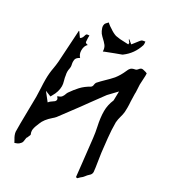

<svg xmlns="http://www.w3.org/2000/svg" viewBox="-233 -1054 1131 1254"><g transform="rotate(30 332.5 -426.5)"><path d="M77.1 74.2Q72.3 64.5 66.4 54.7Q50.8 29.8 47.9 6.8L47.4 -53.7Q47.4 -104.5 48.8 -154.8Q50.3 -205.1 50.3 -257.3Q49.8 -291.5 47.9 -325.2Q45.9 -356.4 45.9 -387.7Q45.9 -432.6 53.7 -474.1Q58.6 -501 61 -528.3Q64 -570.8 75.7 -770.5H78.6Q96.7 -746.1 105 -733.4L109.9 -736.3Q119.6 -743.7 124 -760.3Q126 -769 129.6 -773.7Q133.3 -778.3 150.9 -778.3L150.4 -759.8Q150.4 -745.1 152.3 -730Q154.8 -722.2 172.4 -719.2Q153.3 -702.6 153.3 -668.9Q153.3 -639.6 171.4 -621.1Q146.5 -607.9 144 -590.8Q143.1 -584 143.1 -577.1Q143.1 -567.4 145.5 -557.9Q147.9 -548.3 147.9 -539.6Q147.9 -532.7 146.5 -526.9Q143.6 -514.6 143.6 -502.4Q143.6 -488.8 147 -475.6V-475.1Q148.4 -460 154.8 -439Q161.1 -418 161.1 -401.4Q161.1 -360.4 136.7 -319.8L129.4 -306.2L85.4 -323.7L132.8 -263.7Q142.6 -276.4 155.3 -283.7Q163.6 -288.6 170.7 -294.7Q177.7 -300.8 177.7 -309.6Q177.7 -318.4 168 -327.6L168.5 -331.1Q189 -336.4 196.8 -347.2Q204.6 -357.9 208 -369.1Q210.9 -378.4 215.8 -385.7Q237.8 -418 262.9 -445.3Q288.1 -472.7 325.7 -493.7Q336.4 -500 337.4 -517.1Q338.9 -526.9 343.3 -533.2Q363.3 -555.7 385.3 -576.7Q410.2 -600.1 432.6 -625.5Q458 -657.2 476.1 -699.7Q481 -712.9 489.7 -722.4Q498.5 -731.9 520.5 -735.8Q530.3 -737.3 539.6 -749.5Q548.8 -761.7 560.1 -761.7Q563.5 -761.7 567.9 -760.7Q592.8 -755.4 598.6 -751L599.1 -732.9Q599.1 -717.8 595.7 -665.5Q595.7 -650.9 597.2 -637.2Q598.6 -625.5 598.6 -608.4L598.1 -598.1Q598.1 -569.3 599.6 -541Q601.6 -517.1 601.6 -493.7Q601.6 -477.5 600.6 -461.9Q598.6 -441.4 592.3 -420.9Q585.4 -397.5 583.5 -373.5Q583.5 -314.9 589.8 -257.8Q591.3 -246.6 592.3 -234.9Q600.6 -147.5 611.3 -87.4Q617.2 -53.7 620.6 -20Q620.6 -2.4 606 9.3Q593.3 20.5 585.9 31.5Q578.6 42.5 562.5 54.2Q559.1 56.6 555.7 61Q552.2 65.4 548.3 68.4Q546.4 68.4 544.9 67.9L537.1 66.9L527.8 -19.5L506.3 -211.4Q502 -250 493.7 -287.6Q480 -349.1 480 -398.9Q480 -444.3 499.5 -490.2L501 -558.6L443.8 -498.5Q428.2 -476.6 425.8 -474.1L368.2 -395.5Q368.2 -393.1 231.4 -210.4Q221.7 -199.2 211.9 -191.4Q167.5 -153.3 153.8 -115.7L148.4 -102.1Q135.7 -72.3 135.7 -54.2Q135.7 -41 141.6 -27.8Q142.6 -26.9 142.6 -24.9Q142.1 -21 137.2 -11.2L132.8 -0.5L132.3 0.5Q127.9 4.9 127.9 9.3Q126 26.9 123.8 36.4Q121.6 45.9 115.7 51.3Q112.8 53.7 110.8 56.2Q108.9 58.6 106 61Q98.6 67.4 77.1 74.2ZM278.8 -731.4Q278.3 -757.3 266.6 -773.9Q256.8 -787.6 227.1 -814.9Q213.4 -827.6 205.6 -844.2Q195.8 -864.7 195.8 -878.4Q195.8 -881.3 197.5 -889.6Q199.2 -897.9 217.8 -915.5L224.6 -909.2Q231 -903.3 236.8 -899.4Q246.1 -894 254.9 -887.7Q277.8 -871.1 302.7 -862.8Q335.9 -856.4 370.1 -856.4Q384.8 -856 399.4 -855L400.4 -866.7L386.2 -884.3L388.2 -887.2V-887.7Q399.4 -879.4 416 -864.7L427.2 -878.4Q446.8 -903.3 449.2 -906.7Q455.1 -915 462.4 -920.9Q469.7 -924.8 479.5 -925.3L487.3 -926.8Q487.3 -922.4 488 -918.2Q488.8 -914.1 488.8 -910.2Q488.8 -904.8 487.8 -899.9Q464.4 -825.2 403.3 -780.3Q399.4 -777.3 394.3 -775.9Q389.2 -774.4 350.6 -759.8L288.6 -735.8Z"/></g></svg>

Font: Unutterable
Style: Regular
Weight: 400
Designer: GGBotNet
Foundry: f0n7.com
Version: 1.00